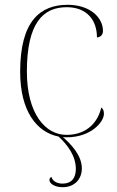

<svg xmlns="http://www.w3.org/2000/svg" viewBox="-20 -562 488 800"><path d="M259 10C358 10 413 -53 413 -88C413 -100 410 -108 402 -114C389 -57 346 -1 259 0C169 1 92 -88 92 -264C92 -467 160 -532 258 -532C343 -532 384 -477 384 -406C399 -407 409 -417 409 -433C409 -490 354 -542 262 -542C148 -542 64 -475 64 -263C64 -99 133 -11 224 7C262 42 296 88 296 142C296 180 278 203 241 203C221 203 201 196 194 175C187 179 186 185 186 188C186 203 208 218 241 218C291 218 321 184 321 140C321 85 276 39 242 9C248 10 253 10 259 10Z"/></svg>

Font: Noto Serif Display Thin
Style: Regular
Weight: 100
Designer: Monotype Design Team
Foundry: Monotype Imaging Inc.
Version: Version 2.009